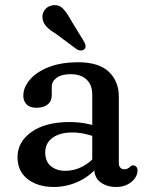

<svg xmlns="http://www.w3.org/2000/svg" viewBox="-20 -725 585 757"><path d="M351.7 -58.8V-77.2L343.7 -88.8V-351.5Q343.7 -390.6 321.1 -411.5Q298.6 -432.5 258.6 -432.5Q222.5 -432.5 203.3 -418.3Q184.1 -404.1 184.1 -383.7V-350.3Q184.1 -326.3 168.1 -313.2Q152.1 -300.1 123.5 -300.1Q98.7 -300.1 85.3 -313Q71.9 -326 71.9 -347.3Q71.9 -380 97.3 -410.3Q122.7 -440.6 171.2 -460.1Q219.7 -479.5 288.6 -479.5Q369.1 -479.5 408.8 -442.3Q448.5 -405 448.5 -343.1V-81.6Q448.5 -70.8 454.3 -64.3Q460 -57.7 470.2 -57.7Q477.7 -57.7 482.3 -60Q486.8 -62.2 490.1 -65.1Q493.5 -68.1 496.7 -70.6Q499.9 -73 504.2 -73Q512.3 -73 517.3 -67.5Q522.3 -62 522.3 -52.4Q522.3 -37 511.8 -22.1Q501.2 -7.2 482.4 2.5Q463.6 12.2 438.5 12.2Q401.1 12.2 376.4 -6.4Q351.7 -24.9 351.7 -58.8ZM49.1 -105.3Q49.1 -166 104.4 -204.9Q159.8 -243.8 253.8 -243.8Q284.6 -243.8 313.7 -238.9Q342.7 -234 363.9 -226L354.3 -185.8Q334.1 -193.1 311.8 -197.8Q289.5 -202.6 264 -202.6Q215.5 -202.6 186.9 -181.6Q158.3 -160.6 158.3 -123.9Q158.3 -87.9 180.9 -69.7Q203.5 -51.5 237.3 -51.5Q273.4 -51.5 306 -68.7Q338.6 -85.8 362.3 -116.9L374.7 -80.7Q343.6 -36.2 294.8 -12Q246 12.2 192.1 12.2Q128.9 12.2 89 -18.9Q49.1 -50 49.1 -105.3ZM258.9 -646.8 311.7 -560.4Q316 -552.3 317.3 -544.6Q318.6 -536.9 312.5 -531Q307.4 -526 299.4 -525.9Q291.3 -525.9 284 -529.7L200 -592Q176.9 -605.9 164 -619.3Q151 -632.8 147.9 -650.7Q144.8 -668.7 155.2 -684.4Q165.6 -700 185.9 -703.8Q210.9 -708.3 227.2 -692Q243.4 -675.6 258.9 -646.8Z"/></svg>

Font: Fraunces SuperSoft 9pt
Style: Regular
Weight: 900
Version: Version 1.000;[b76b70a41]